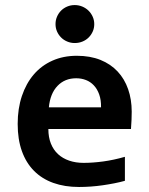

<svg xmlns="http://www.w3.org/2000/svg" viewBox="-20 -727 590 758"><path d="M500 -286.1Q500 -273.9 499.3 -254.4Q498.5 -234.9 497.1 -217.8H170.9Q170.9 -185.1 180.9 -160.2Q190.9 -135.3 209.2 -118.4Q227.5 -101.6 253.2 -92.8Q278.8 -84 310.1 -84Q346.2 -84 387.5 -89.6Q428.7 -95.2 473.1 -107.9V-13.2Q454.1 -7.8 431.6 -3.4Q409.2 1 385.7 4.4Q362.3 7.8 338.4 9.5Q314.5 11.2 292 11.2Q235.4 11.2 190.4 -4.9Q145.5 -21 114.3 -52.5Q83 -84 66.4 -130.4Q49.8 -176.8 49.8 -237.8Q49.8 -298.3 66.4 -347.9Q83 -397.5 113.3 -432.9Q143.6 -468.3 186.8 -487.5Q230 -506.8 283.2 -506.8Q335.9 -506.8 376.5 -490.5Q417 -474.1 444.3 -444.8Q471.7 -415.5 485.8 -375Q500 -334.5 500 -286.1ZM378.9 -303.2Q379.4 -332.5 371.6 -354.2Q363.8 -376 350.3 -390.1Q336.9 -404.3 319.1 -411.1Q301.3 -418 280.8 -418Q235.8 -418 207 -387.9Q178.2 -357.9 172.9 -303.2ZM352.1 -631.8Q352.1 -616.2 346.2 -602.8Q340.3 -589.4 330.1 -579.1Q319.8 -568.8 305.7 -563Q291.5 -557.1 274.9 -557.1Q259.3 -557.1 245.4 -563Q231.4 -568.8 221.2 -579.1Q210.9 -589.4 205.1 -602.8Q199.2 -616.2 199.2 -631.8Q199.2 -647.5 205.1 -661.1Q210.9 -674.8 221.2 -685.1Q231.4 -695.3 245.4 -701.2Q259.3 -707 274.9 -707Q290.5 -707 304.7 -701.2Q318.8 -695.3 329.3 -685.1Q339.8 -674.8 345.9 -661.1Q352.1 -647.5 352.1 -631.8ZM0 -496.1Z"/></svg>

Font: Code New Roman
Style: Bold
Weight: 700
Monospace: yes
Designer: Sam Radian
Foundry: Code New Roman
Version: Version 1.508 October 19, 2014